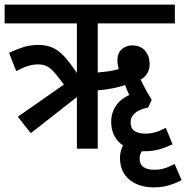

<svg xmlns="http://www.w3.org/2000/svg" viewBox="-20 -642 804 829"><path d="M113 -67 57 -138 256 -277Q230 -312 213 -331Q196 -350 180.5 -357Q165 -364 144 -364Q123 -364 100.5 -357Q78 -350 50 -335L19 -414Q51 -429 81 -438.5Q111 -448 145 -448Q180 -448 206.5 -436.5Q233 -425 257 -399Q281 -373 312 -327V-541H0V-622H735V-541H402V-329Q426 -331 450.5 -334.5Q475 -338 493 -344Q487 -363 487 -381Q487 -414 506.5 -430Q526 -446 550 -446Q588 -446 607 -422.5Q626 -399 626 -366Q626 -341 615 -324Q604 -307 587 -298Q610 -251 635 -211L620 -178Q581 -170 562.5 -153.5Q544 -137 544 -114Q544 -87 561.5 -76Q579 -65 606 -65Q629 -65 649 -70.5Q669 -76 696 -90L725 -19Q700 -7 670.5 2Q641 11 605 11Q599 11 592 11Q583 25 583 42Q583 68 600 79.5Q617 91 645 91Q668 91 687.5 85.5Q707 80 734 66L764 136Q739 149 709.5 158Q680 167 644 167Q579 167 538.5 133.5Q498 100 498 39Q498 11 511 -14Q487 -30 473.5 -56Q460 -82 460 -117Q460 -153 479 -183Q498 -213 538 -232Q526 -258 520 -275Q498 -267 466 -260.5Q434 -254 402 -252V0H312V-223Z"/></svg>

Font: Noto Sans Devanagari UI Condensed Medium
Style: Regular
Weight: 500
Width: 3
Designer: Jelle Bosma - Monotype Design Team
Foundry: Monotype Imaging Inc.
Version: Version 2.003